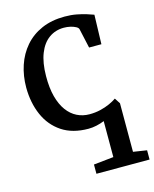

<svg xmlns="http://www.w3.org/2000/svg" viewBox="-120 -650 782 972"><g transform="rotate(-15 271.0 -164.0)"><path d="M263 241.5V193L367.5 182V-6.5Q348 1.5 326.5 6.2Q305 11 284 11Q200.5 11 144.8 -26.2Q89 -63.5 61 -127.5Q33 -191.5 32.5 -271.5Q32.5 -333 50.5 -387Q68.5 -441 104 -482Q139.5 -523 192 -546Q244.5 -569 313 -569Q347 -569 375.5 -563.5Q404 -558 426 -551Q448 -544 461.5 -539L457 -385.5H392.5L370 -487Q368.5 -495 356.5 -501.5Q344.5 -508 328 -511.8Q311.5 -515.5 294.5 -515.5Q250 -515.5 216.2 -491.2Q182.5 -467 163.8 -419.5Q145 -372 144.5 -302Q144 -240 156.2 -194.2Q168.5 -148.5 190.5 -118.5Q212.5 -88.5 242.5 -73.5Q272.5 -58.5 308 -58.5Q338.5 -58.5 365.5 -65Q392.5 -71.5 414.5 -81.5Q436.5 -91.5 451.5 -102L470.5 -72.5V182L541.5 193V241.5Z"/></g></svg>

Font: Merriweather 20pt
Style: Regular
Weight: 400
Version: Version 2.100